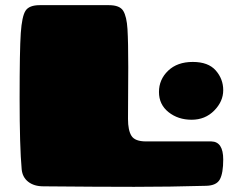

<svg xmlns="http://www.w3.org/2000/svg" viewBox="-20 -720 915 744"><path d="M596 -363.5Q596 -412 631.5 -446Q667 -480 727 -480Q787 -480 816 -447Q845 -414 845 -370.5Q845 -327 810 -291.5Q775 -256 722.5 -256Q670 -256 633 -285.5Q596 -315 596 -363.5ZM477 -459 476 -259Q476 -215 489.5 -193.5Q503 -172 546 -172H799Q845 -171 845 -102Q845 -49 832 -25Q819 -1 779 0Q638 4 500 4Q362 4 148 2Q112 2 89.5 -15.5Q67 -33 64 -64Q56 -151 56 -338.5Q56 -526 60.5 -591.5Q65 -657 79 -678.5Q93 -700 134 -700H402Q444 -700 457.5 -678Q471 -656 474 -607Q477 -558 477 -459Z"/></svg>

Font: Chango
Style: Regular
Weight: 400
Designer: Manuel Lupez
Foundry: Fontstage
Version: Version 1.001